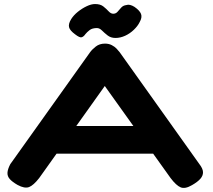

<svg xmlns="http://www.w3.org/2000/svg" viewBox="-20 -911 1054 951"><path d="M967 -99Q985 -76 985.5 -58.5Q986 -41 972.5 -25.5Q959 -10 931 6Q897 26 875 17Q853 8 825 -29L499 -485L174 -29Q146 7 124 15.5Q102 24 67 5Q41 -10 28.5 -24Q16 -38 17 -55.5Q18 -73 31 -98L426 -652Q436 -666 454.5 -680.5Q473 -695 500 -695Q519 -695 533.5 -687.5Q548 -680 557.5 -670Q567 -660 573 -652ZM227 -150 293 -287H700L765 -150ZM451 -891Q477 -891 492 -879Q507 -867 518 -855Q529 -843 541 -843Q554 -843 562.5 -853Q571 -863 580.5 -873.5Q590 -884 606 -886Q614 -889 624.5 -886.5Q635 -884 646 -877Q672 -859 678.5 -842Q685 -825 672 -802Q663 -783 643.5 -764Q624 -745 600 -734Q576 -723 552 -723Q529 -723 513 -735.5Q497 -748 485 -760Q473 -772 460 -772Q437 -772 424 -762Q411 -752 403 -742Q395 -730 385 -726.5Q375 -723 352 -741Q326 -760 322 -776.5Q318 -793 333 -817Q345 -836 365.5 -852.5Q386 -869 409 -880Q432 -891 451 -891Z"/></svg>

Font: Fredoka Expanded SemiBold
Style: Regular
Weight: 600
Width: 7
Designer: Ben Nathan
Foundry: Milena B. Brandão, Ben Nathan
Version: Version 2.001